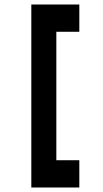

<svg xmlns="http://www.w3.org/2000/svg" viewBox="-20 -716 455 852"><path d="M230 -575H332V-696H119V116H332V-5H230Z"/></svg>

Font: Maven Pro
Style: Black
Weight: 900
Designer: Joe Prince
Foundry: Joe Prince
Version: Version 1.003